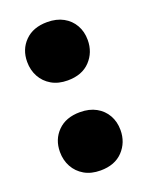

<svg xmlns="http://www.w3.org/2000/svg" viewBox="-108 -574 496 645"><g transform="rotate(-20 140.0 -251.0)"><path d="M139.5 -307.5Q106 -307.5 82 -321.5Q58 -335.5 45 -359.2Q32 -383 32 -412.5Q32 -457 61 -486.2Q90 -515.5 140.5 -515.5Q174 -515.5 198 -502.2Q222 -489 235.2 -465.8Q248.5 -442.5 248.5 -412.5Q248.5 -368.5 219.8 -338Q191 -307.5 139.5 -307.5ZM139.5 14.5Q106 14.5 82 0.5Q58 -13.5 45 -37.2Q32 -61 32 -90.5Q32 -135 61 -164.2Q90 -193.5 140.5 -193.5Q174 -193.5 198 -180.2Q222 -167 235.2 -143.8Q248.5 -120.5 248.5 -90.5Q248.5 -46.5 219.8 -16Q191 14.5 139.5 14.5Z"/></g></svg>

Font: Commissioner Thin ExtraBold
Style: Regular
Weight: 800
Version: Version 1.000